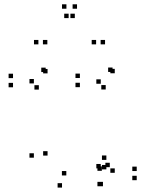

<svg xmlns="http://www.w3.org/2000/svg" viewBox="-20 -828 660 870"><path d="M462 -60.5V-80.5H442V-60.5ZM462 -103.5V-123.5H442V-103.5ZM280.5 -33V-53H260.5V-33ZM195.5 -123V-143H175.5V-123ZM195.5 -495.5V-515.5H175.5V-495.5ZM187 -501.5V-521.5H167V-501.5ZM39 -474V-494H19V-474ZM39 -432.5V-452.5H19V-432.5ZM156 -422V-442H136V-422ZM133.5 -450V-470H113.5V-450ZM133.5 -113.5V-133.5H113.5V-113.5ZM261 22V2H241V22ZM446.5 16V-4H426.5V16ZM599.5 -11.5V-31.5H579.5V-11.5ZM599.5 -53V-73H579.5V-53ZM477.5 -70.5V-90.5H457.5V-70.5ZM500 -45V-65H480V-45ZM500 -496V-516H480V-496ZM490 -502V-522H470V-502ZM342 -474.5V-494.5H322V-474.5ZM342 -433V-453H322V-433ZM459 -422.5V-442.5H439V-422.5ZM436.5 -448.5V-468.5H416.5V-448.5ZM436.5 -65V-85H416.5V-65ZM441.5 -54V-74H421.5V-54ZM441.5 16V-4H421.5V16ZM194.5 -627V-647H174.5V-627ZM319 -746V-766H299V-746ZM291 -746V-766H271V-746ZM415.5 -627V-647H395.5V-627ZM456 -627V-647H436V-627ZM329 -788.5V-808.5H309V-788.5ZM281 -788.5V-808.5H261V-788.5ZM154 -627V-647H134V-627Z"/></svg>

Font: Monaspace Xenon Dots Var
Style: Regular
Weight: 400
Designer: Riley Cran and the Lettermatic Team
Version: Version 1.100 (Monaspace Xenon Dots)